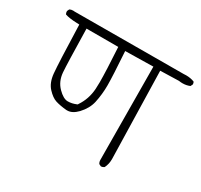

<svg xmlns="http://www.w3.org/2000/svg" viewBox="-112 -687 830 791"><g transform="rotate(30 303.5 -291.0)"><path d="M234.9 -212.4Q215.3 -204.1 195.8 -204.1Q174.8 -204.1 148.9 -230.5Q123 -256.8 119.6 -297.4Q116.7 -333.5 113.3 -502.4H264.2Q271 -390.1 271 -338.4Q271 -318.8 270 -305.7Q266.6 -256.3 240.2 -217.3L238.3 -213.9ZM473.1 -88.9Q473.1 -89.8 462.9 -503.9L550.8 -506.3Q560.1 -504.9 567.9 -504.9Q586.9 -504.9 602.5 -511.7L607.4 -521.5Q607.4 -522.5 607.4 -524.4Q607.4 -529.8 604 -534.2Q585.9 -541 565.4 -541Q560.1 -541 553.2 -540.5L36.1 -538.6Q31.7 -539.1 28.8 -539.1Q19 -539.1 12.2 -535.2Q7.3 -524.9 7.3 -524.9Q7.3 -516.6 10.7 -510.7Q28.8 -503.9 66.9 -502.4L79.1 -502Q84.5 -320.3 88.9 -274.9Q92.8 -233.4 114.3 -210Q136.2 -186.5 155.8 -180.2Q177.2 -173.3 208.5 -170.4Q210.9 -170.4 212.9 -170.4Q236.8 -170.4 260.7 -195.3Q288.6 -225.1 296.4 -259.8Q305.2 -301.3 305.2 -342.8Q305.2 -384.8 297.4 -502L430.2 -504.4L433.1 -62.5Q433.1 -53.2 438 -45.4L447.8 -40.5Q456.1 -40.5 463.4 -45.9Q473.1 -65.4 473.1 -88.9Z"/></g></svg>

Font: NaikaiFont
Style: ExtraLight
Weight: 200
Version: Version 1.89